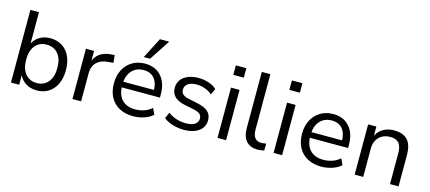

<svg xmlns="http://www.w3.org/2000/svg" viewBox="-56 -1273 4031 1800"><g transform="rotate(15 1959.0 -372.5)"><path d="M330 9Q264 9 216.5 -24Q169 -57 151 -114H159V0H79V-705H162V-378H153Q171 -433 218 -465Q265 -497 330 -497Q396 -497 445 -466Q494 -435 520.5 -378.5Q547 -322 547 -244Q547 -168 520 -110.5Q493 -53 444.5 -22Q396 9 330 9ZM312 -58Q382 -58 423 -107Q464 -156 464 -244Q464 -334 423 -382Q382 -430 312 -430Q243 -430 202 -382Q161 -334 161 -244Q161 -156 202 -107Q243 -58 312 -58Z M676 0V-488H755V-373H748Q766 -432 808.5 -462.5Q851 -493 919 -498L952 -500L959 -427L902 -422Q834 -415 797 -377Q760 -339 760 -276V0Z M1267 9Q1189 9 1132 -21.5Q1075 -52 1044 -108.5Q1013 -165 1013 -243Q1013 -319 1043 -376Q1073 -433 1126.5 -465Q1180 -497 1250 -497Q1318 -497 1365.5 -467.5Q1413 -438 1439 -384.5Q1465 -331 1465 -255V-225H1076V-280H1410L1393 -266Q1393 -346 1357 -390.5Q1321 -435 1252 -435Q1202 -435 1166.5 -412Q1131 -389 1112 -348Q1093 -307 1093 -252V-245Q1093 -184 1113.5 -142.5Q1134 -101 1173 -79.5Q1212 -58 1267 -58Q1310 -58 1351 -71Q1392 -84 1428 -115L1456 -56Q1422 -25 1370.5 -8Q1319 9 1267 9ZM1220 -553 1323 -754H1413L1281 -553Z M1757 9Q1719 9 1682.5 1.5Q1646 -6 1615 -19.5Q1584 -33 1561 -52L1587 -111Q1612 -92 1640.5 -79.5Q1669 -67 1699 -61Q1729 -55 1759 -55Q1817 -55 1847.5 -75.5Q1878 -96 1878 -131Q1878 -160 1858.5 -176Q1839 -192 1797 -201L1703 -220Q1639 -234 1607 -266.5Q1575 -299 1575 -351Q1575 -395 1599 -428Q1623 -461 1667 -479Q1711 -497 1769 -497Q1803 -497 1836 -490Q1869 -483 1897.5 -469.5Q1926 -456 1945 -436L1918 -378Q1898 -396 1873.5 -408Q1849 -420 1822.5 -426.5Q1796 -433 1769 -433Q1713 -433 1683 -411.5Q1653 -390 1653 -354Q1653 -326 1671 -309Q1689 -292 1728 -284L1821 -264Q1889 -250 1922.5 -219Q1956 -188 1956 -136Q1956 -91 1931.5 -58.5Q1907 -26 1862.5 -8.5Q1818 9 1757 9Z M2074 -609V-701H2176V-609ZM2084 0V-488H2167V0Z M2475 9Q2401 9 2363 -34.5Q2325 -78 2325 -158V-705H2408V-165Q2408 -132 2417.5 -108.5Q2427 -85 2445.5 -73Q2464 -61 2491 -61Q2504 -61 2515.5 -62.5Q2527 -64 2539 -67L2537 1Q2522 5 2506.5 7Q2491 9 2475 9Z M2618 -609V-701H2720V-609ZM2628 0V-488H2711V0Z M3093 9Q3015 9 2958 -21.5Q2901 -52 2870 -108.5Q2839 -165 2839 -243Q2839 -319 2869 -376Q2899 -433 2952.5 -465Q3006 -497 3076 -497Q3144 -497 3191.5 -467.5Q3239 -438 3265 -384.5Q3291 -331 3291 -255V-225H2902V-280H3236L3219 -266Q3219 -346 3183 -390.5Q3147 -435 3078 -435Q3028 -435 2992.5 -412Q2957 -389 2938 -348Q2919 -307 2919 -252V-245Q2919 -184 2939.5 -142.5Q2960 -101 2999 -79.5Q3038 -58 3093 -58Q3136 -58 3177 -71Q3218 -84 3254 -115L3282 -56Q3248 -25 3196.5 -8Q3145 9 3093 9Z M3415 0V-488H3495V-380H3487Q3508 -438 3556 -467.5Q3604 -497 3665 -497Q3725 -497 3764 -476Q3803 -455 3822 -412Q3841 -369 3841 -304V0H3758V-299Q3758 -342 3746.5 -371Q3735 -400 3710.5 -414Q3686 -428 3646 -428Q3602 -428 3568.5 -409Q3535 -390 3516.5 -356Q3498 -322 3498 -277V0Z"/></g></svg>

Font: Nunito Sans 11pt
Style: Regular
Weight: 400
Version: Version 3.101;gftools[0.9.27]